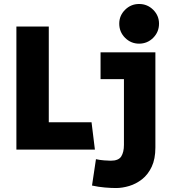

<svg xmlns="http://www.w3.org/2000/svg" viewBox="-20 -762 868 978"><path d="M63.5 0V-627H228.5V-27.3L152.8 -139.2H446.3L463.4 0ZM570.8 195.8Q546.4 195.8 514.2 193.1Q481.9 190.4 448.7 183.1L468.8 48.8Q487.3 53.2 510.3 54.9Q533.2 56.6 544.4 56.6Q584 56.6 597.7 34.7Q611.3 12.7 611.3 -23.9V-358.9H492.2V-495.6H771.5V-10.7Q771.5 47.9 752.7 87.6Q733.9 127.4 703.6 151.1Q673.3 174.8 638.2 185.3Q603 195.8 570.8 195.8ZM688.5 -539.6Q647 -539.6 617.2 -569.3Q587.4 -599.1 587.4 -641.6Q587.4 -682.6 617.2 -712.2Q647 -741.7 688.5 -741.7Q730.5 -741.7 760.3 -712.2Q790 -682.6 790 -641.6Q790 -599.1 760.3 -569.3Q730.5 -539.6 688.5 -539.6Z"/></svg>

Font: Anaheim ExtraBold
Style: Regular
Weight: 800
Version: Version 2.001